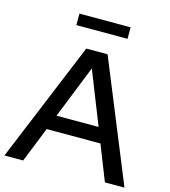

<svg xmlns="http://www.w3.org/2000/svg" viewBox="-126 -980 954 1080"><g transform="rotate(15 350.5 -440.0)"><path d="M1 0 290 -700H414L700 0H586L505 -205H192L110 0ZM226 -292H471L349 -600ZM202 -813V-880H500V-813Z"/></g></svg>

Font: Red Hat Display SemiBold
Style: Regular
Weight: 600
Designer: Pentagram, MCKL
Foundry: Pentagram, MCKL
Version: Version 1.023